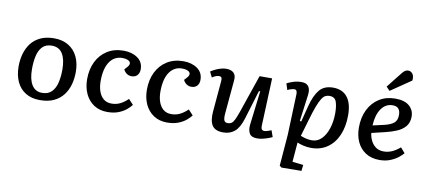

<svg xmlns="http://www.w3.org/2000/svg" viewBox="-85 -1113 3701 1661"><g transform="rotate(10 1766.0 -282.5)"><path d="M288 14Q214 14 162 -18Q110 -50 83.5 -108Q57 -166 57 -242Q57 -299 71.5 -351.5Q86 -404 117 -445Q148 -486 198 -510Q248 -534 320 -534Q393 -534 445.5 -502Q498 -470 525.5 -412.5Q553 -355 553 -278Q553 -221 538.5 -168.5Q524 -116 492.5 -75Q461 -34 410.5 -10Q360 14 288 14ZM296 -51Q351 -51 381.5 -83.5Q412 -116 423.5 -168Q435 -220 435 -278Q435 -369 404.5 -418.5Q374 -468 310 -468Q257 -468 227.5 -437Q198 -406 186.5 -354.5Q175 -303 175 -239Q175 -150 205.5 -100.5Q236 -51 296 -51Z M930 -533Q1003 -533 1052.5 -498Q1102 -463 1102 -399Q1102 -368 1084.5 -347.5Q1067 -327 1033 -327Q1008 -327 989.5 -341Q971 -355 962 -375L985 -400Q1004 -422 1000 -437.5Q996 -453 976.5 -461Q957 -469 931 -469Q859 -469 818.5 -409.5Q778 -350 778 -239Q778 -191 791.5 -151Q805 -111 833 -87.5Q861 -64 904 -64Q944 -64 977.5 -80Q1011 -96 1047 -130L1089 -85Q1076 -67 1049 -43.5Q1022 -20 980 -3Q938 14 880 14Q811 14 761.5 -19Q712 -52 686 -108.5Q660 -165 660 -236Q660 -322 692.5 -389Q725 -456 786 -494.5Q847 -533 930 -533Z M1455 -533Q1528 -533 1577.5 -498Q1627 -463 1627 -399Q1627 -368 1609.5 -347.5Q1592 -327 1558 -327Q1533 -327 1514.5 -341Q1496 -355 1487 -375L1510 -400Q1529 -422 1525 -437.5Q1521 -453 1501.5 -461Q1482 -469 1456 -469Q1384 -469 1343.5 -409.5Q1303 -350 1303 -239Q1303 -191 1316.5 -151Q1330 -111 1358 -87.5Q1386 -64 1429 -64Q1469 -64 1502.5 -80Q1536 -96 1572 -130L1614 -85Q1601 -67 1574 -43.5Q1547 -20 1505 -3Q1463 14 1405 14Q1336 14 1286.5 -19Q1237 -52 1211 -108.5Q1185 -165 1185 -236Q1185 -322 1217.5 -389Q1250 -456 1311 -494.5Q1372 -533 1455 -533Z M1696 -485Q1710 -495 1733 -506.5Q1756 -518 1782 -525.5Q1808 -533 1831 -533Q1875 -533 1897 -511Q1919 -489 1914 -445L1888 -155Q1884 -111 1891 -91.5Q1898 -72 1925 -72Q1943 -72 1956.5 -81Q1970 -90 1982 -114.5Q1994 -139 2010 -184L2125 -520H2235L2218 -99Q2217 -60 2247 -60Q2266 -60 2308 -77L2328 -21Q2315 -14 2293 -6Q2271 2 2245.5 8Q2220 14 2198 14Q2145 14 2128.5 -16Q2112 -46 2117 -92L2153 -391L2142 -392L2065 -139Q2040 -56 1999.5 -21Q1959 14 1898 14Q1826 14 1800 -28.5Q1774 -71 1782 -154L1805 -418Q1807 -442 1801.5 -451Q1796 -460 1779 -460Q1754 -460 1720 -437Z M2466 -422Q2467 -461 2442 -461Q2431 -461 2411.5 -455.5Q2392 -450 2382 -443L2364 -499Q2388 -512 2421.5 -522.5Q2455 -533 2492 -533Q2536 -533 2554 -507Q2572 -481 2566 -433L2535 -199L2548 -197L2584 -338Q2609 -434 2650 -483.5Q2691 -533 2770 -533Q2851 -533 2894.5 -479Q2938 -425 2938 -319Q2938 -219 2905.5 -144Q2873 -69 2812.5 -27.5Q2752 14 2671 14Q2635 14 2600.5 5.5Q2566 -3 2548 -12L2534 160L2630 171L2624 224L2449 226L2431 212L2453 -62ZM2751 -457Q2732 -457 2715.5 -449Q2699 -441 2683 -416Q2667 -391 2648.5 -342.5Q2630 -294 2607 -213L2566 -74Q2584 -66 2610.5 -59Q2637 -52 2666 -52Q2715 -52 2750.5 -88Q2786 -124 2805.5 -184.5Q2825 -245 2825 -319Q2825 -379 2811.5 -418Q2798 -457 2751 -457Z M3316 -533Q3398 -533 3439.5 -496.5Q3481 -460 3481 -404Q3481 -350 3452.5 -316.5Q3424 -283 3377.5 -263.5Q3331 -244 3279 -232L3162 -204Q3165 -172 3180 -140Q3195 -108 3223 -86.5Q3251 -65 3295 -65Q3330 -65 3364 -79Q3398 -93 3437 -126L3476 -81Q3461 -63 3432.5 -40.5Q3404 -18 3363 -2Q3322 14 3271 14Q3200 14 3150 -18Q3100 -50 3074 -105.5Q3048 -161 3048 -233Q3048 -321 3081.5 -389Q3115 -457 3175.5 -495Q3236 -533 3316 -533ZM3371 -399Q3371 -433 3355 -452.5Q3339 -472 3304 -472Q3242 -472 3204 -418Q3166 -364 3161 -270L3263 -293Q3317 -306 3344 -328.5Q3371 -351 3371 -399ZM3333 -761Q3345 -776 3357 -783.5Q3369 -791 3384 -791Q3408 -791 3423 -770Q3438 -749 3433 -712L3254 -590L3223 -622Z"/></g></svg>

Font: Literata 7pt Medium
Style: Italic
Weight: 500
Italic angle: -2°
Designer: Latin by Veronika Burian and Jose Scaglione. Greek by Irene Vlachou. Cyrillic by Vera Evstafieva
Foundry: TypeTogether
Version: Version 3.002